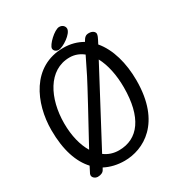

<svg xmlns="http://www.w3.org/2000/svg" viewBox="-227 -1114 1177 1275"><g transform="rotate(-30 362.0 -476.5)"><path d="M111 -24C110 -22 109 -16 109 -14C109 7 132 19 146 19C173 19 190 9 197 -5L205 -19C249 4 300 16 355 16C499 16 689 -82 689 -408C689 -540 656 -661 588 -741L602 -768C607 -776 616 -797 616 -807C616 -823 599 -838 571 -838C548 -838 537 -830 520 -800C479 -824 431 -838 375 -838C134 -838 34 -608 34 -404C34 -249 73 -141 136 -73ZM130 -400C130 -590 216 -762 379 -762C419 -762 453 -748 482 -725C416 -591 430 -615 326 -423L186 -166C151 -224 130 -304 130 -400ZM593 -410C593 -182 505 -63 357 -63C316 -63 279 -75 247 -99L541 -653C575 -590 593 -504 593 -410ZM462 -936C462 -953 448 -972 421 -972C384 -972 308 -899 308 -871C308 -856 322 -841 343 -841C377 -841 462 -897 462 -936Z"/></g></svg>

Font: Life Savers
Style: ExtraBold
Weight: 800
Designer: Pablo Impallari, Rodrigo Fuenzalida, Brenda Gallo
Foundry: Pablo Impallari, Rodrigo Fuenzalida, Brenda Gallo
Version: Version 3.000